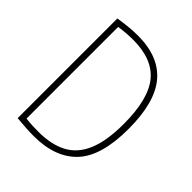

<svg xmlns="http://www.w3.org/2000/svg" viewBox="-210 -870 997 997"><g transform="rotate(45 289.0 -371.0)"><path d="M207 5Q178.5 5 149.8 3.2Q121 1.5 82 -2V-734Q114.5 -739.5 150.2 -743.2Q186 -747 221 -747Q375 -747 452 -655.8Q529 -564.5 529 -370Q529 -170 446.8 -82.5Q364.5 5 207 5ZM208 -28Q303.5 -28 366.8 -62Q430 -96 461.5 -171.2Q493 -246.5 493 -370Q493 -551.5 427 -632.8Q361 -714 219 -714Q195 -714 168.8 -712Q142.5 -710 116 -706V-33Q141 -30 163 -29Q185 -28 208 -28Z"/></g></svg>

Font: Encode Sans Condensed Thin
Style: Regular
Weight: 100
Width: 3
Designer: Multiple Designers
Foundry: Impallari Type
Version: Version 3.000; ttfautohint (v1.8.3) -l 8 -r 50 -G 200 -x 14 